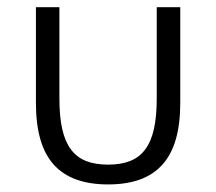

<svg xmlns="http://www.w3.org/2000/svg" viewBox="-20 -485 585 520"><path d="M272.7 14.5Q322.7 14.5 359.3 1.1Q395.9 -12.3 420.2 -39.5Q444.5 -66.8 456.4 -108.4Q468.2 -150 468.2 -205.9V-465.5H404.5V-217.3Q404.5 -170 397 -136.1Q389.5 -102.3 373.6 -80.7Q357.7 -59.1 332.7 -49.1Q307.7 -39.1 272.7 -39.1Q237.7 -39.1 212.7 -49.1Q187.7 -59.1 171.8 -80.7Q155.9 -102.3 148.4 -136.1Q140.9 -170 140.9 -217.3V-465.5H77.3V-205.9Q77.3 -150 89.1 -108.4Q100.9 -66.8 125.2 -39.5Q149.5 -12.3 186.4 1.1Q223.2 14.5 272.7 14.5Z"/></svg>

Font: Spartan MB
Style: Regular
Weight: 212
Designer: Matt Bailey, Mirko Velimirovic
Foundry: Matt Bailey
Version: Version 1.005